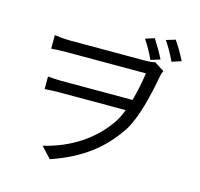

<svg xmlns="http://www.w3.org/2000/svg" viewBox="-128 -997 1256 1206"><g transform="rotate(15 500.0 -394.0)"><path d="M808 -714C789 -752 761 -800 739 -834L680 -815C704 -780 729 -735 747 -695ZM230 -682C189 -682 148 -687 127 -690V-602C150 -604 189 -606 230 -606H742C734 -549 721 -484 704 -423H242C210 -423 180 -425 153 -428V-346C183 -348 210 -350 244 -350H679C667 -318 653 -289 637 -265C546 -132 406 -40 233 1L298 71C495 4 620 -94 715 -237C773 -328 809 -487 832 -612C835 -628 840 -639 844 -648L780 -689C764 -684 742 -682 719 -682ZM809 -841C833 -805 859 -760 878 -718L939 -738C920 -777 892 -825 868 -859Z"/></g></svg>

Font: Noto Sans CJK JP Regular
Style: Regular
Weight: 400
Designer: Ryoko NISHIZUKA (kana & ideographs); Paul D. Hunt (Latin, Greek & Cyrillic); Wenlong ZHANG (bopomofo); Sandoll Communica
Foundry: Adobe Systems Incorporated
Version: Version 1.001;PS 1.001;hotconv 1.0.78;makeotf.lib2.5.61930